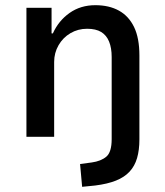

<svg xmlns="http://www.w3.org/2000/svg" viewBox="-20 -528 638 741"><path d="M297 193 289 105 334 99Q370 94 390.5 76.5Q411 59 411 9V-308Q411 -343 401 -367.5Q391 -392 370.5 -404.5Q350 -417 316 -417Q281 -417 252 -400Q223 -383 206 -353.5Q189 -324 189 -289V0H82V-498H179V-399H184Q206 -448 248.5 -478Q291 -508 348 -508Q401 -508 439 -487Q477 -466 497.5 -423.5Q518 -381 518 -314V10Q518 51 509 82Q500 113 480 134.5Q460 156 427.5 169Q395 182 347 188Z"/></svg>

Font: Nunito Sans 7pt SemiCondensed SemiBold
Style: Regular
Weight: 600
Width: 4
Designer: Vernon Adams
Foundry: Vernon Adams
Version: Version 3.101;gftools[0.9.27]